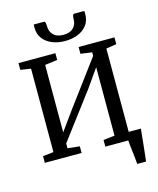

<svg xmlns="http://www.w3.org/2000/svg" viewBox="-161 -1093 1136 1383"><g transform="rotate(-15 407.0 -401.5)"><path d="M686.4 180Q685.1 159.8 682.6 136.2Q680.2 112.6 677.3 88.4Q674.4 64.1 671.7 41.4Q669.1 18.7 667.6 0L636.6 -59H777.9Q775.8 -39 773.3 -14.9Q770.8 9.2 768.2 35.1Q765.6 61 762.8 86.8Q760 112.6 757.4 136.5Q754.9 160.4 752.5 180ZM45.6 0V-49.5L125.4 -58.8V-680.8L48.4 -692.4V-743H323.5V-692.7L230.4 -680.5V-177.9L332.1 -318.7L581.1 -653.8V-680.5L496.6 -692.4V-743H764.1V-692.4L686.9 -680.5V-59L768.6 -49.5V0H496.9V-49.5L581.1 -59V-569.5L487.5 -436.1L230.4 -94.9V-59L320 -49.5V0ZM300.2 -983Q310.5 -983 313.1 -970Q315.7 -957.1 315.7 -943.8Q315.7 -906.1 341 -880.8Q366.2 -855.6 414.8 -855.6Q463.4 -855.6 488.6 -880.8Q513.8 -906.1 513.8 -943.8Q513.8 -957.1 516.5 -970Q519.2 -983 528.6 -983H603.3Q604 -978.4 604.1 -972.7Q604.3 -967 604.3 -961.5Q604.3 -910.5 578.3 -876.7Q552.3 -842.8 509.2 -826.1Q466 -809.4 414.7 -809.4Q364.3 -809.4 321.1 -826.3Q278 -843.3 251.7 -877.2Q225.4 -911 225.4 -961.5Q225.4 -967 225.9 -972.7Q226.4 -978.4 226.4 -983Z"/></g></svg>

Font: Merriweather 7pt Light
Style: Regular
Weight: 300
Designer: Eben Sorkin
Foundry: Eben Sorkin
Version: Version 2.200;gftools[0.9.31]